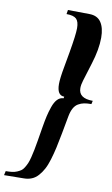

<svg xmlns="http://www.w3.org/2000/svg" viewBox="-112 -923 641 1103"><g transform="rotate(10 209.0 -371.0)"><path d="M226.6 -541.5 242.7 -631.8Q261.2 -738.3 261.2 -775.9Q261.2 -814.9 244.9 -830.3Q228.5 -845.7 187.5 -845.7L191.4 -870.1L315.9 -868.7Q363.3 -868.7 385.3 -835.9Q407.2 -803.2 407.2 -746.1Q407.2 -678.2 379.9 -591.3L347.2 -485.4Q339.4 -460 339.4 -440.9Q339.4 -380.9 422.4 -380.9L418 -361.3Q393.1 -361.3 375.7 -357.9Q358.4 -354.5 342.3 -345.2Q326.2 -335.9 315.7 -316.9Q305.2 -297.9 299.8 -269L280.8 -166Q271.5 -115.7 263.4 -79.8Q255.4 -43.9 244.6 -8.5Q233.9 26.9 221.4 49.8Q209 72.8 192.6 91.1Q176.3 109.4 155.5 117.9Q134.8 126.5 108.9 126.5L-5.4 127.9L0 103.5Q21 103.5 36.6 101.6Q52.2 99.6 65.4 94Q78.6 88.4 87.9 82Q97.2 75.7 105.5 62Q113.8 48.3 119.4 35.4Q125 22.5 130.9 -0.7Q136.7 -23.9 140.9 -45.2Q145 -66.4 150.9 -100.6L164.6 -183.6Q170.9 -221.2 176.8 -247.1Q182.6 -272.9 193.1 -303.5Q203.6 -334 219.2 -350.1Q234.9 -366.2 254.9 -366.2L256.8 -376Q214.4 -376 214.4 -442.4Q214.4 -475.6 226.6 -541.5Z"/></g></svg>

Font: QumpellkaNo12
Style: Regular
Weight: 500
Designer: gluk (gluksza@wp.pl)
Foundry: gluk (gluksza@wp.pl)
Version: Version 00.480